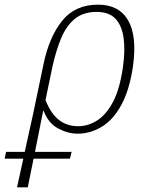

<svg xmlns="http://www.w3.org/2000/svg" viewBox="-134 -563 637 823"><path d="M-114 117 -108 88H-28L8 -75L53 -290Q77 -405 132.5 -474Q188 -543 286 -543Q376 -543 415 -476Q454 -409 436 -279Q421 -177 386 -113Q351 -49 302 -19.5Q253 10 199 10Q157 10 115 -12.5Q73 -35 53 -88H51L16 88H173L166 117H10L-15 240H-61L-34 117ZM201 -22Q244 -22 283 -47Q322 -72 351 -127.5Q380 -183 393 -276Q403 -346 396 -399Q389 -452 361.5 -482Q334 -512 280 -512Q223 -512 186.5 -482Q150 -452 128 -399Q106 -346 91 -278L61 -134Q84 -76 118.5 -49Q153 -22 201 -22Z"/></svg>

Font: Noto Serif SemiCondensed ExtraLight
Style: Italic
Weight: 200
Width: 4
Italic angle: -12°
Designer: Monotype Design Team
Foundry: Monotype Imaging Inc.
Version: Version 2.013